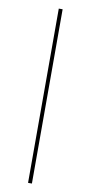

<svg xmlns="http://www.w3.org/2000/svg" viewBox="-100 -813 454 982"><g transform="rotate(10 127.0 -322.5)"><path d="M122 130V-775H142V130Z"/></g></svg>

Font: Raleway Thin Thin
Style: Italic
Weight: 250
Italic angle: -12°
Version: Version 4.026